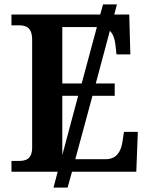

<svg xmlns="http://www.w3.org/2000/svg" viewBox="-20 -780 682 872"><path d="M32 0H242L223 72H287L307 0H599L606 -181H543L536 -135C529 -91 509 -57 460 -57H322L400 -345H501V-401H415L479 -640C493 -626 501 -605 504 -579L509 -533H572L567 -714H499L511 -760H448L435 -714H32V-665H63C98 -665 126 -657 126 -598V-111C126 -56 97 -49 63 -49H32ZM263 -401V-657H420L351 -401ZM263 -345H335L263 -76Z"/></svg>

Font: Noto Serif SemiBold
Style: Regular
Weight: 600
Designer: Monotype Design Team
Foundry: Monotype Imaging Inc.
Version: Version 2.013